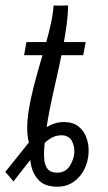

<svg xmlns="http://www.w3.org/2000/svg" viewBox="-34 -685 402 715"><path d="M165.5 -664.6Q170.9 -664.6 176.3 -664.3Q181.6 -664.1 187 -664.1Q192.4 -664.1 197.8 -664.3Q203.1 -664.6 208.7 -664.6Q214.4 -664.6 219.7 -664.6Q218.8 -626 213.4 -587.6Q208 -549.3 200.9 -511Q193.8 -472.7 185.5 -434.8Q177.2 -397 168.5 -358.6Q159.7 -320.3 152.1 -282.2Q144.5 -244.1 138.7 -205.8Q132.8 -167.5 130.4 -128.4Q128.9 -108.9 131.1 -88.6Q133.3 -68.4 144.3 -54.9Q155.3 -41.5 181.2 -42Q210.4 -43 225.6 -66.7Q240.7 -90.3 242.7 -115.7Q244.1 -139.6 233.9 -159.7Q223.6 -179.7 197.3 -181.2Q171.9 -182.1 150.1 -167Q128.4 -151.9 111.3 -130.6Q94.2 -109.4 80.6 -91.8L16.1 -9.3Q12.2 -13.7 8.5 -18.6Q4.9 -23.4 1 -27.6Q-2.9 -31.7 -6.8 -36.4Q-10.7 -41 -14.2 -44.9L78.1 -160.2Q101.6 -186.5 135.5 -209Q169.4 -231.4 206.5 -230.5Q238.8 -230 259 -213.6Q279.3 -197.3 288.3 -171.1Q297.4 -145 295.9 -116.2Q294.4 -83 279.8 -54Q265.1 -24.9 239 -7.1Q212.9 10.7 177.7 10.3Q134.3 9.8 111.8 -12.5Q89.4 -34.7 82 -69.1Q74.7 -103.5 77.6 -140.6Q67.9 -168 67.4 -202.4Q66.9 -236.8 73.2 -275.9Q79.6 -314.9 90.1 -356.7Q100.6 -398.4 112.8 -440.2Q125 -481.9 136.5 -522Q147.9 -562 155.8 -598.1Q163.6 -634.3 165.5 -664.6ZM285.2 -528.3 275.9 -479.5H55.7L64.5 -528.3Z"/></svg>

Font: Roboto Condensed Light
Style: Italic
Weight: 300
Italic angle: -12°
Designer: Christian Robertson
Foundry: Google
Version: Version 3.0; 2020